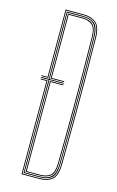

<svg xmlns="http://www.w3.org/2000/svg" viewBox="-123 -850 551 901"><g transform="rotate(15 152.5 -400.0)"><path d="M79 0V-453H50V-457H83V-4H164Q203 -4 224.6 -22.2Q246.2 -40.5 247 -93Q248.5 -202.5 249 -301Q249.5 -399.5 249 -498.2Q248.5 -597 247 -707Q246.2 -761 224.4 -778.5Q202.5 -796 165 -796H83V-469H50V-473H79V-800H165Q204 -800 227.1 -781.2Q250.2 -762.5 251 -707Q252.5 -597 253 -498.2Q253.5 -399.5 253 -301Q252.5 -202.5 251 -93Q250.2 -38.2 227.4 -19.1Q204.5 0 164 0ZM87 -8V-461H50V-465H87V-792H165Q201 -792 221.6 -775.8Q242.2 -759.5 243 -707Q244.5 -597 245 -498.2Q245.5 -399.5 245 -301Q244.5 -202.5 243 -93Q242.2 -41.2 221.9 -24.6Q201.5 -8 164 -8ZM91 -12H164Q203.5 -12 221 -31Q238.5 -50 239 -93Q241.2 -257.2 241.1 -409Q241 -560.8 239 -707Q238.5 -750.8 221.1 -769.4Q203.8 -788 165 -788H91V-465H160V-461H91ZM95 -16V-457H160V-453H99V-20H164Q196 -20 213.2 -35Q230.5 -50 231 -93Q233 -225.5 233.2 -384.5Q233.5 -543.5 231 -707Q230.5 -751 212.8 -765.5Q195 -780 165 -780H99V-473H160V-469H95V-784H165Q200.8 -784 217.6 -767Q234.5 -750 235 -707Q237 -566.5 237.4 -417.8Q237.8 -269 235 -93Q234.5 -48 216.4 -32Q198.2 -16 164 -16Z"/></g></svg>

Font: Big Shoulders Inline Display Thin
Style: Regular
Weight: 100
Designer: Patric King
Foundry: XO Type Co
Version: Version 1.000